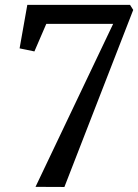

<svg xmlns="http://www.w3.org/2000/svg" viewBox="-20 -763 564 784"><path d="M442 -665.5H169L120.5 -553L60 -565.5L91.5 -743H511L524 -722.5L243 0.5L125 0Z"/></svg>

Font: Merriweather 24pt SemiCondensed
Style: Italic
Weight: 400
Width: 4
Italic angle: -7.8°
Designer: Eben Sorkin
Foundry: Eben Sorkin
Version: Version 2.101